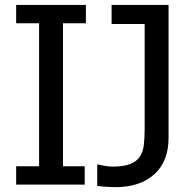

<svg xmlns="http://www.w3.org/2000/svg" viewBox="-20 -747 771 777"><path d="M322.8 0H45.4V-74.2H138.2V-652.8H45.4V-727.1H327.6V-652.8H234.9V-74.2H322.8ZM662.1 -189Q662.1 -93.3 604.2 -41.5Q546.4 10.3 448.2 10.3Q435.5 10.3 415 9.3Q394.5 8.3 373.5 5.4V-81.1H378.9Q395 -77.1 408.7 -75Q422.4 -72.8 435.1 -72.8Q480 -72.8 506.1 -82.8Q532.2 -92.8 545.4 -112.3Q558.6 -131.8 562 -160.2Q565.4 -188.5 565.4 -225.6V-649.9H431.6V-727.1H662.1Z"/></svg>

Font: IranNastaliq
Style: Regular
Weight: 400
Designer: Hossein Zahedi
Version: Version 1.5